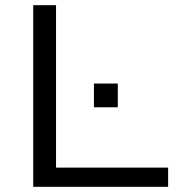

<svg xmlns="http://www.w3.org/2000/svg" viewBox="-20 -720 693 740"><path d="M108 0H628V-74H196V-700H108ZM342 -306.5H434V-398H342Z"/></svg>

Font: Resamitz
Style: Bold
Weight: 700
Designer: gluk
Foundry: gluk
Version: Version 0.047